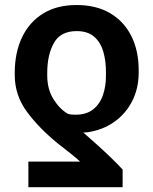

<svg xmlns="http://www.w3.org/2000/svg" viewBox="-20 -573 619 776"><path d="M475.6 183.6H94.7V80.1H303.7Q293 69.3 266.4 48.3Q239.7 27.3 211.9 5.4Q136.2 -56.6 88.1 -122.3Q40 -188 39.6 -268.6V-278.3Q39.6 -359.9 68.8 -421.6Q98.1 -483.4 153.8 -518.1Q209.5 -552.7 289.6 -552.7Q369.1 -552.7 425.3 -519.5Q481.4 -486.3 511 -427Q540.5 -367.7 540.5 -289.6V-279.8Q540.5 -215.8 514.4 -164.6Q488.3 -113.3 441.7 -80.3Q395 -47.4 334.5 -38.6Q329.6 -38.1 325.7 -37.8Q321.8 -37.6 316.4 -37.6Q340.8 -16.6 370.8 10.5Q400.9 37.6 429 64.7Q457 91.8 475.6 112.3ZM408.2 -268.6V-278.3Q408.7 -325.2 397.7 -363.5Q386.7 -401.9 360.6 -424.6Q334.5 -447.3 289.6 -447.3Q224.6 -447.3 197.8 -399.2Q170.9 -351.1 170.9 -278.3V-268.6Q170.9 -212.9 195.6 -173.1Q220.2 -133.3 252.9 -113.8Q260.3 -110.8 268.1 -110.1Q275.9 -109.4 285.6 -109.4Q329.6 -109.4 356.7 -131.1Q383.8 -152.8 396.2 -189.2Q408.7 -225.6 408.2 -268.6Z"/></svg>

Font: Inter Tight SemiBold
Style: Regular
Weight: 600
Designer: Rasmus Andersson
Foundry: rsms
Version: Version 3.004; ttfautohint (v1.8.4.7-5d5b)